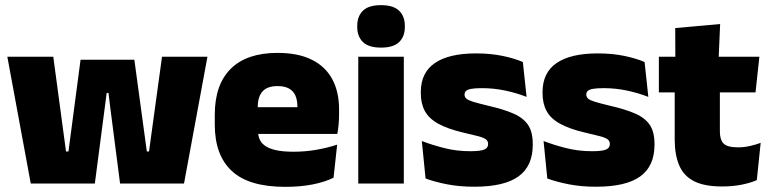

<svg xmlns="http://www.w3.org/2000/svg" viewBox="-20 -713 2986 746"><path d="M99.5 0 8.5 -492.5H187L236.5 -124.5H246L293 -481H502L550.5 -124.5H559L609.5 -492.5H786L695 0H446.5L407.5 -302L401.5 -352H394.5L388 -302L348.5 0Z M1088.5 13Q947 13 880.8 -48.5Q814.5 -110 814.5 -228.5V-267Q814.5 -384.5 876.8 -446Q939 -507.5 1058.5 -507.5Q1138 -507.5 1191 -481.2Q1244 -455 1270.8 -405.8Q1297.5 -356.5 1297.5 -287V-271.5Q1297.5 -251.5 1295.8 -230.8Q1294 -210 1290.5 -192.5H1132Q1134 -223 1134.8 -250Q1135.5 -277 1135.5 -298.5Q1135.5 -324.5 1127.5 -342.2Q1119.5 -360 1102.5 -369.2Q1085.5 -378.5 1058.5 -378.5Q1018 -378.5 999.8 -357.5Q981.5 -336.5 981.5 -298V-253.5L982.5 -234.5V-203.5Q982.5 -188 988 -173.5Q993.5 -159 1008.2 -147.8Q1023 -136.5 1050.2 -130Q1077.5 -123.5 1121 -123.5Q1165.5 -123.5 1208 -130.8Q1250.5 -138 1290 -151L1276 -22.5Q1241.5 -5.5 1193.8 3.8Q1146 13 1088.5 13ZM908 -192.5V-296.5H1255V-192.5Z M1372 0V-492.5H1549V0ZM1460.5 -528Q1412 -528 1390 -549.8Q1368 -571.5 1368 -608.5V-612.5Q1368 -649.5 1390 -671.2Q1412 -693 1460.5 -693Q1508.5 -693 1530.8 -671.2Q1553 -649.5 1553 -612.5V-608.5Q1553 -571 1530.8 -549.5Q1508.5 -528 1460.5 -528Z M1823 12.5Q1764.5 12.5 1716.5 3Q1668.5 -6.5 1633.5 -19.5L1619 -165Q1658 -150 1705.8 -137.8Q1753.5 -125.5 1807.5 -125.5Q1847 -125.5 1861.8 -132Q1876.5 -138.5 1876.5 -153V-154Q1876.5 -165 1868 -171.5Q1859.5 -178 1838.2 -183.8Q1817 -189.5 1779.5 -198Q1718 -212.5 1682 -232.8Q1646 -253 1630.5 -282Q1615 -311 1615 -351V-355Q1615 -431 1669.8 -468.2Q1724.5 -505.5 1829.5 -505.5Q1886 -505.5 1932.8 -495.8Q1979.5 -486 2011.5 -472L2026 -336.5Q1989.5 -351 1944.5 -360.8Q1899.5 -370.5 1852.5 -370.5Q1825.5 -370.5 1810.8 -367.8Q1796 -365 1790.5 -359.5Q1785 -354 1785 -346V-345Q1785 -336 1792 -329.8Q1799 -323.5 1818.5 -317.5Q1838 -311.5 1875.5 -302.5Q1937 -288.5 1975.5 -271.5Q2014 -254.5 2032 -227.2Q2050 -200 2050 -153.5V-150.5Q2050 -67.5 1994.5 -27.5Q1939 12.5 1823 12.5Z M2296 12.5Q2237.5 12.5 2189.5 3Q2141.5 -6.5 2106.5 -19.5L2092 -165Q2131 -150 2178.8 -137.8Q2226.5 -125.5 2280.5 -125.5Q2320 -125.5 2334.8 -132Q2349.5 -138.5 2349.5 -153V-154Q2349.5 -165 2341 -171.5Q2332.5 -178 2311.2 -183.8Q2290 -189.5 2252.5 -198Q2191 -212.5 2155 -232.8Q2119 -253 2103.5 -282Q2088 -311 2088 -351V-355Q2088 -431 2142.8 -468.2Q2197.5 -505.5 2302.5 -505.5Q2359 -505.5 2405.8 -495.8Q2452.5 -486 2484.5 -472L2499 -336.5Q2462.5 -351 2417.5 -360.8Q2372.5 -370.5 2325.5 -370.5Q2298.5 -370.5 2283.8 -367.8Q2269 -365 2263.5 -359.5Q2258 -354 2258 -346V-345Q2258 -336 2265 -329.8Q2272 -323.5 2291.5 -317.5Q2311 -311.5 2348.5 -302.5Q2410 -288.5 2448.5 -271.5Q2487 -254.5 2505 -227.2Q2523 -200 2523 -153.5V-150.5Q2523 -67.5 2467.5 -27.5Q2412 12.5 2296 12.5Z M2785 11.5Q2716.5 11.5 2676.2 -9.2Q2636 -30 2618.8 -71Q2601.5 -112 2601.5 -172V-436H2777V-202Q2777 -170 2791.5 -155.2Q2806 -140.5 2848.5 -140.5Q2871.5 -140.5 2894.2 -145.8Q2917 -151 2935.5 -158L2920.5 -13Q2894.5 -2 2860.5 4.8Q2826.5 11.5 2785 11.5ZM2540 -354V-492.5H2930.5L2915.5 -354ZM2604 -480.5 2603.5 -604 2778 -619.5 2772 -480.5Z"/></svg>

Font: Anek Latin ExtraBold
Style: Regular
Weight: 800
Designer: Yesha Goshar
Foundry: Ek Type
Version: Version 1.003